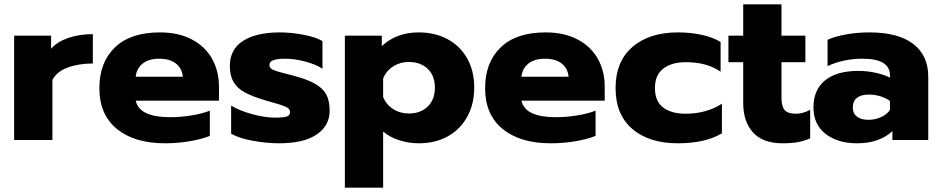

<svg xmlns="http://www.w3.org/2000/svg" viewBox="-20 -644 4329 883"><path d="M45 -480H215V-420Q243 -452 294 -469.5Q345 -487 407 -487V-352Q341 -352 290.5 -333Q240 -314 221 -276V0H45Z M437 -238Q437 -357 508.5 -426Q580 -495 715 -495Q801 -495 862.5 -462.5Q924 -430 955.5 -373.5Q987 -317 987 -246V-181H604Q614 -141 654 -123Q694 -105 763 -105Q810 -105 859.5 -113Q909 -121 945 -135V-19Q908 -4 852.5 5.5Q797 15 739 15Q598 15 517.5 -51Q437 -117 437 -238ZM821 -291Q817 -330 789 -352Q761 -374 712 -374Q664 -374 636 -351.5Q608 -329 604 -291Z M1043 -29V-158Q1084 -134 1141.5 -118.5Q1199 -103 1247 -103Q1282 -103 1298 -108Q1314 -113 1314 -128Q1314 -140 1303.5 -147.5Q1293 -155 1265.5 -163.5Q1238 -172 1202 -182Q1141 -200 1106 -219Q1071 -238 1054 -267Q1037 -296 1037 -340Q1037 -418 1098.5 -456.5Q1160 -495 1267 -495Q1319 -495 1376.5 -484Q1434 -473 1463 -455V-328Q1433 -348 1383.5 -361Q1334 -374 1291 -374Q1257 -374 1238 -367.5Q1219 -361 1219 -345Q1219 -330 1238 -322Q1257 -314 1306 -302Q1338 -294 1333 -295Q1397 -278 1432 -257Q1467 -236 1481.5 -207.5Q1496 -179 1496 -135Q1496 -66 1436.5 -25.5Q1377 15 1264 15Q1206 15 1143 3.5Q1080 -8 1043 -29Z M1566 -480H1736V-432Q1803 -495 1906 -495Q1981 -495 2039 -463.5Q2097 -432 2129 -374.5Q2161 -317 2161 -241Q2161 -166 2129 -107.5Q2097 -49 2039.5 -17Q1982 15 1906 15Q1858 15 1814.5 0.5Q1771 -14 1742 -39V219H1566ZM1980 -241Q1980 -296 1947 -327.5Q1914 -359 1860 -359Q1820 -359 1788 -338.5Q1756 -318 1742 -283V-198Q1756 -163 1788 -142.5Q1820 -122 1860 -122Q1914 -122 1947 -154Q1980 -186 1980 -241Z M2211 -238Q2211 -357 2282.5 -426Q2354 -495 2489 -495Q2575 -495 2636.5 -462.5Q2698 -430 2729.5 -373.5Q2761 -317 2761 -246V-181H2378Q2388 -141 2428 -123Q2468 -105 2537 -105Q2584 -105 2633.5 -113Q2683 -121 2719 -135V-19Q2682 -4 2626.5 5.5Q2571 15 2513 15Q2372 15 2291.5 -51Q2211 -117 2211 -238ZM2595 -291Q2591 -330 2563 -352Q2535 -374 2486 -374Q2438 -374 2410 -351.5Q2382 -329 2378 -291Z M2811 -239Q2811 -361 2888.5 -428Q2966 -495 3098 -495Q3157 -495 3208.5 -483.5Q3260 -472 3294 -451V-314Q3233 -358 3133 -358Q3069 -358 3030.5 -328.5Q2992 -299 2992 -239Q2992 -178 3030 -149.5Q3068 -121 3132 -121Q3229 -121 3300 -167V-31Q3224 15 3097 15Q2965 15 2888 -51Q2811 -117 2811 -239Z M3398 -170V-358H3330V-480H3398V-624H3574V-480H3684V-358H3574V-194Q3574 -155 3588.5 -138Q3603 -121 3640 -121Q3673 -121 3706 -139V-8Q3680 4 3650.5 9.5Q3621 15 3578 15Q3489 15 3443.5 -34.5Q3398 -84 3398 -170Z M3721 -150Q3721 -231 3774.5 -274.5Q3828 -318 3928 -318Q3967 -318 4006 -309.5Q4045 -301 4073 -287V-297Q4073 -374 3947 -374Q3859 -374 3786 -340V-461Q3818 -476 3870 -485.5Q3922 -495 3978 -495Q4112 -495 4180.5 -441.5Q4249 -388 4249 -292V0H4084V-41Q4057 -15 4016 0Q3975 15 3922 15Q3832 15 3776.5 -28.5Q3721 -72 3721 -150ZM4073 -138V-180Q4030 -209 3975 -209Q3940 -209 3921 -194Q3902 -179 3902 -150Q3902 -123 3920.5 -108Q3939 -93 3974 -93Q4005 -93 4032 -105.5Q4059 -118 4073 -138Z"/></svg>

Font: Prompt
Style: Bold
Weight: 700
Designer: Katatrad Team
Foundry: CadsonDemak
Version: Version 1.000